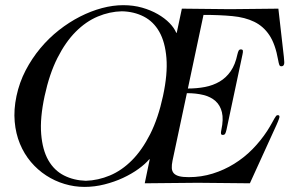

<svg xmlns="http://www.w3.org/2000/svg" viewBox="-20 -714 1170 750"><path d="M44.4 -338.9Q55.7 -392.1 80.1 -439Q104.5 -485.8 137.5 -525.4Q170.4 -564.9 210.2 -596.2Q250 -627.4 292.7 -649.2Q335.4 -670.9 378.4 -682.4Q421.4 -693.8 461.4 -693.8Q501 -693.8 535.2 -684.1Q569.3 -674.3 596.4 -658.7Q623.5 -643.1 642.1 -624Q660.6 -605 668.5 -585.9H670.4L690.4 -680.2Q736.3 -680.2 783.4 -679.2Q830.6 -678.2 878.9 -678.2Q927.2 -678.2 974.6 -679.2Q1022 -680.2 1067.4 -680.2L1088.9 -491.2Q1089.8 -478.5 1090.3 -473.1Q1090.8 -467.8 1089.8 -463.9Q1088.9 -460 1086.4 -457.5Q1084 -455.1 1078.6 -455.1Q1073.2 -455.1 1071 -460.7Q1068.8 -466.3 1066.4 -480Q1055.7 -541 1032.5 -576.2Q1009.3 -611.3 973.1 -628.9Q937 -646.5 887.5 -651.1Q837.9 -655.8 774.9 -655.8L713.9 -368.2Q749.5 -368.2 781 -374.3Q812.5 -380.4 837.9 -395.3Q863.3 -410.2 881.1 -435.8Q898.9 -461.4 907.2 -501Q909.7 -511.7 912.4 -516.4Q915 -521 920.9 -521Q927.7 -521 928.7 -516.4Q929.7 -511.7 927.2 -501L864.7 -207Q862.3 -196.3 859.6 -191.7Q856.9 -187 850.1 -187Q844.2 -187 843.3 -191.7Q842.3 -196.3 844.7 -207Q853.5 -248 846.9 -275.4Q840.3 -302.7 821.8 -319.3Q803.2 -335.9 774.4 -343Q745.6 -350.1 710 -350.1L653.8 -85.9Q650.4 -69.3 651.1 -57.1Q651.9 -44.9 658.9 -37.1Q666 -29.3 680.2 -25.6Q694.3 -22 717.3 -22Q766.1 -22 810.8 -35.9Q855.5 -49.8 894.5 -74Q933.6 -98.1 966.1 -131.1Q998.5 -164.1 1023.4 -202.1Q1035.2 -220.7 1041.7 -232.7Q1048.3 -244.6 1052.2 -251.5Q1056.2 -258.3 1058.6 -261.2Q1061 -264.2 1065.4 -264.2Q1073.2 -264.2 1071.3 -254.9Q1070.8 -252.9 1069.3 -248.5Q1067.9 -244.1 1065.4 -238.3Q1063 -232.4 1059.8 -225.3Q1056.6 -218.3 1053.2 -210.9L956.1 2Q906.2 2 855.5 1Q804.7 0 752 0Q698.7 0 647.2 1Q595.7 2 545.4 2L564.9 -91.8H563Q547.4 -73.2 520.8 -54Q494.1 -34.7 460.4 -19Q426.8 -3.4 388.2 6.3Q349.6 16.1 310.1 16.1Q270.5 16.1 232.2 4.6Q193.8 -6.8 160.4 -28.6Q127 -50.3 100.6 -81.5Q74.2 -112.8 57.9 -152.3Q41.5 -191.9 37.4 -238.8Q33.2 -285.6 44.4 -338.9ZM154.3 -338.9Q135.7 -252.4 140.9 -190.2Q146 -127.9 168.9 -87.9Q191.9 -47.9 230 -28.6Q268.1 -9.3 315.4 -7.8Q363.3 -9.3 409.4 -28.6Q455.6 -47.9 495.4 -87.9Q535.2 -127.9 566.7 -190.2Q598.1 -252.4 616.7 -338.9Q635.3 -425.3 630.1 -487.5Q625 -549.8 602.3 -589.8Q579.6 -629.9 541.5 -649.4Q503.4 -668.9 456.1 -669.9Q408.2 -668.9 361.8 -649.4Q315.4 -629.9 275.6 -589.8Q235.8 -549.8 204.3 -487.5Q172.9 -425.3 154.3 -338.9Z"/></svg>

Font: XB Zar
Style: Italic
Weight: 400
Italic angle: -12°
Designer: Behnam
Foundry: Irmug
Version: Version 8.005 2009